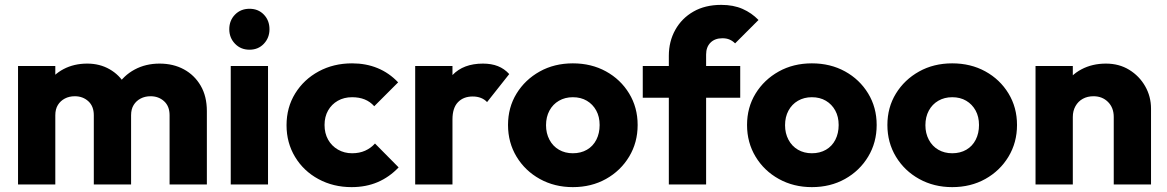

<svg xmlns="http://www.w3.org/2000/svg" viewBox="-20 -757 4788 788"><path d="M54 0V-486H207V0ZM365 0V-284Q365 -321 342.5 -341.5Q320 -362 287 -362Q264 -362 246 -352.5Q228 -343 217.5 -326Q207 -309 207 -284L148 -310Q148 -368 173 -409.5Q198 -451 241 -473.5Q284 -496 338 -496Q389 -496 429.5 -473Q470 -450 494 -409Q518 -368 518 -311V0ZM676 0V-284Q676 -321 653.5 -341.5Q631 -362 598 -362Q575 -362 557 -352.5Q539 -343 528.5 -326Q518 -309 518 -284L430 -296Q432 -358 459.5 -402.5Q487 -447 532.5 -471.5Q578 -496 635 -496Q691 -496 734.5 -472.5Q778 -449 803.5 -405.5Q829 -362 829 -301V0Z M927 0V-486H1080V0ZM1004 -553Q968 -553 944.5 -577.5Q921 -602 921 -637Q921 -673 944.5 -697Q968 -721 1004 -721Q1040 -721 1063 -697Q1086 -673 1086 -637Q1086 -602 1063 -577.5Q1040 -553 1004 -553Z M1423 11Q1348 11 1287 -22Q1226 -55 1191 -113Q1156 -171 1156 -243Q1156 -316 1191.5 -373.5Q1227 -431 1288 -464Q1349 -497 1425 -497Q1482 -497 1529.5 -477.5Q1577 -458 1614 -419L1516 -321Q1499 -340 1476.5 -349Q1454 -358 1425 -358Q1392 -358 1366.5 -343.5Q1341 -329 1326.5 -303.5Q1312 -278 1312 -244Q1312 -210 1326.5 -184Q1341 -158 1367 -143Q1393 -128 1425 -128Q1455 -128 1478.5 -138.5Q1502 -149 1519 -168L1616 -70Q1578 -30 1530 -9.5Q1482 11 1423 11Z M1684 0V-486H1837V0ZM1837 -267 1773 -317Q1792 -402 1837 -449Q1882 -496 1962 -496Q1997 -496 2023.5 -485.5Q2050 -475 2070 -453L1979 -338Q1969 -349 1954 -355Q1939 -361 1920 -361Q1882 -361 1859.5 -337.5Q1837 -314 1837 -267Z M2331 11Q2256 11 2195.5 -22.5Q2135 -56 2100 -114Q2065 -172 2065 -244Q2065 -316 2100 -373Q2135 -430 2195 -463.5Q2255 -497 2331 -497Q2407 -497 2467 -464Q2527 -431 2562 -373.5Q2597 -316 2597 -244Q2597 -172 2562 -114Q2527 -56 2467 -22.5Q2407 11 2331 11ZM2331 -128Q2364 -128 2389 -142.5Q2414 -157 2427.5 -183.5Q2441 -210 2441 -244Q2441 -278 2427 -303.5Q2413 -329 2388.5 -343.5Q2364 -358 2331 -358Q2299 -358 2274 -343.5Q2249 -329 2235 -303Q2221 -277 2221 -243Q2221 -210 2235 -183.5Q2249 -157 2274 -142.5Q2299 -128 2331 -128Z M2725 0V-528Q2725 -587 2751.5 -634.5Q2778 -682 2826 -709.5Q2874 -737 2940 -737Q2990 -737 3027.5 -720.5Q3065 -704 3093 -675L2997 -579Q2987 -589 2974.5 -594.5Q2962 -600 2945 -600Q2914 -600 2896 -582Q2878 -564 2878 -533V0ZM2618 -356V-486H3018V-356Z M3312 11Q3237 11 3176.5 -22.5Q3116 -56 3081 -114Q3046 -172 3046 -244Q3046 -316 3081 -373Q3116 -430 3176 -463.5Q3236 -497 3312 -497Q3388 -497 3448 -464Q3508 -431 3543 -373.5Q3578 -316 3578 -244Q3578 -172 3543 -114Q3508 -56 3448 -22.5Q3388 11 3312 11ZM3312 -128Q3345 -128 3370 -142.5Q3395 -157 3408.5 -183.5Q3422 -210 3422 -244Q3422 -278 3408 -303.5Q3394 -329 3369.5 -343.5Q3345 -358 3312 -358Q3280 -358 3255 -343.5Q3230 -329 3216 -303Q3202 -277 3202 -243Q3202 -210 3216 -183.5Q3230 -157 3255 -142.5Q3280 -128 3312 -128Z M3888 11Q3813 11 3752.5 -22.5Q3692 -56 3657 -114Q3622 -172 3622 -244Q3622 -316 3657 -373Q3692 -430 3752 -463.5Q3812 -497 3888 -497Q3964 -497 4024 -464Q4084 -431 4119 -373.5Q4154 -316 4154 -244Q4154 -172 4119 -114Q4084 -56 4024 -22.5Q3964 11 3888 11ZM3888 -128Q3921 -128 3946 -142.5Q3971 -157 3984.5 -183.5Q3998 -210 3998 -244Q3998 -278 3984 -303.5Q3970 -329 3945.5 -343.5Q3921 -358 3888 -358Q3856 -358 3831 -343.5Q3806 -329 3792 -303Q3778 -277 3778 -243Q3778 -210 3792 -183.5Q3806 -157 3831 -142.5Q3856 -128 3888 -128Z M4551 0V-277Q4551 -315 4527.5 -338.5Q4504 -362 4468 -362Q4443 -362 4424 -351.5Q4405 -341 4394 -321.5Q4383 -302 4383 -277L4324 -306Q4324 -363 4349 -406Q4374 -449 4418.5 -472.5Q4463 -496 4519 -496Q4573 -496 4614.5 -470.5Q4656 -445 4680 -403Q4704 -361 4704 -311V0ZM4230 0V-486H4383V0Z"/></svg>

Font: Outfit
Style: Bold
Weight: 700
Designer: Rodrigo Fuenzalida
Foundry: fragTYPE
Version: Version 1.100;gftools[0.9.27]